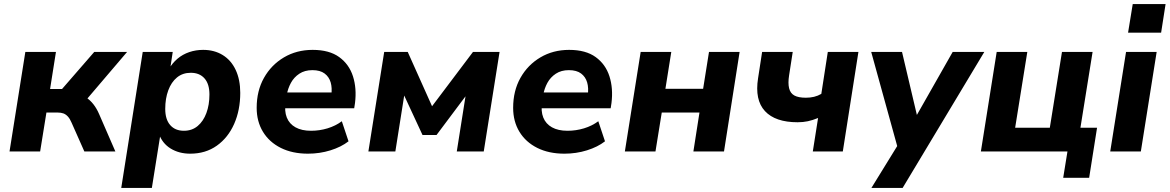

<svg xmlns="http://www.w3.org/2000/svg" viewBox="-20 -747 5769 947"><path d="M27 0 105 -491H256L227 -308H286L445 -491H607L393 -240L358 -282Q383 -280 403.5 -267Q424 -254 440.5 -233Q457 -212 469 -184L549 0H396L333 -142Q325 -161 315 -172Q305 -183 293 -187.5Q281 -192 263 -192H209L178 0Z M578 180 684 -491H832L819 -405H812Q830 -436 855.5 -457.5Q881 -479 913.5 -490Q946 -501 982 -501Q1037 -501 1078.5 -475.5Q1120 -450 1142.5 -402Q1165 -354 1165 -289Q1165 -204 1135 -136Q1105 -68 1049.5 -28.5Q994 11 918 11Q863 11 821.5 -14.5Q780 -40 763 -89H772L729 180ZM887 -102Q927 -102 955 -125.5Q983 -149 998 -189.5Q1013 -230 1013 -281Q1013 -333 988.5 -360.5Q964 -388 921 -388Q881 -388 853 -365Q825 -342 810 -301.5Q795 -261 795 -210Q795 -158 819.5 -130Q844 -102 887 -102Z M1499 11Q1422 11 1365 -17.5Q1308 -46 1277 -97Q1246 -148 1246 -215Q1246 -299 1282 -363Q1318 -427 1380.5 -464Q1443 -501 1522 -501Q1604 -501 1653 -465.5Q1702 -430 1721 -370.5Q1740 -311 1731 -239L1727 -213H1368L1379 -291H1630L1614 -277Q1619 -313 1611 -340.5Q1603 -368 1581 -384.5Q1559 -401 1521 -401Q1483 -401 1456.5 -383.5Q1430 -366 1415 -338.5Q1400 -311 1394 -278L1389 -243Q1382 -199 1394.5 -167.5Q1407 -136 1437.5 -119Q1468 -102 1514 -102Q1556 -102 1595.5 -114Q1635 -126 1666 -149L1699 -50Q1663 -22 1610 -5.5Q1557 11 1499 11Z M1797 0 1875 -491H1991L2111 -223L2313 -491H2444L2366 0H2233L2283 -316H2309L2133 -81H2064L1955 -316H1980L1930 0Z M2764 11Q2687 11 2630 -17.5Q2573 -46 2542 -97Q2511 -148 2511 -215Q2511 -299 2547 -363Q2583 -427 2645.5 -464Q2708 -501 2787 -501Q2869 -501 2918 -465.5Q2967 -430 2986 -370.5Q3005 -311 2996 -239L2992 -213H2633L2644 -291H2895L2879 -277Q2884 -313 2876 -340.5Q2868 -368 2846 -384.5Q2824 -401 2786 -401Q2748 -401 2721.5 -383.5Q2695 -366 2680 -338.5Q2665 -311 2659 -278L2654 -243Q2647 -199 2659.5 -167.5Q2672 -136 2702.5 -119Q2733 -102 2779 -102Q2821 -102 2860.5 -114Q2900 -126 2931 -149L2964 -50Q2928 -22 2875 -5.5Q2822 11 2764 11Z M3062 0 3140 -491H3291L3262 -309H3448L3477 -491H3628L3551 0H3400L3430 -192H3244L3213 0Z M3989 0 4015 -165Q3988 -154 3964.5 -149Q3941 -144 3914 -144Q3804 -144 3753 -199Q3702 -254 3719 -361L3739 -491H3890L3872 -375Q3866 -337 3872 -312Q3878 -287 3898 -276Q3918 -265 3955 -265Q3976 -265 3995 -269.5Q4014 -274 4031 -284L4063 -491H4214L4137 0Z M4278 180 4424 -57 4414 5 4277 -491H4429L4512 -139H4479L4679 -491H4835L4432 180Z M5224 130 5245 0H4818L4896 -491H5047L4987 -117H5158L5218 -491H5369L5309 -117H5391L5352 130Z M5544 -586 5567 -727H5729L5707 -586ZM5456 0 5534 -491H5685L5607 0Z"/></svg>

Font: Nunito Sans 12pt ExtraBold
Style: Italic
Weight: 800
Italic angle: -9°
Designer: Vernon Adams
Foundry: Vernon Adams
Version: Version 3.101;gftools[0.9.27]